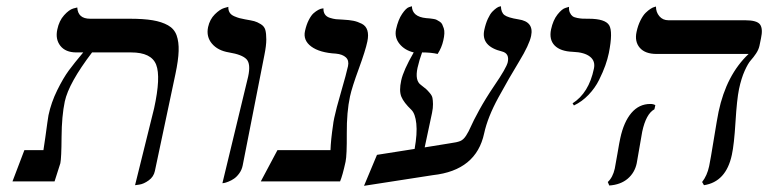

<svg xmlns="http://www.w3.org/2000/svg" viewBox="-20 -581 2460 615"><path d="M412.6 12.2 473.6 -233.9Q495.6 -334.5 480.2 -373.8Q464.8 -413.1 399.9 -413.1H274.9Q200.2 -314.9 187.5 -255.9Q177.7 -209.5 177.2 -142.1Q176.8 -74.7 173.3 -58.1L154.8 0H20L58.1 -100.1H119.1Q121.6 -114.7 125.2 -141.1Q128.9 -167.5 131.6 -187.7Q134.3 -208 135.3 -211.9Q144 -252.9 163.3 -292Q182.6 -331.1 200.2 -355Q217.8 -378.9 246.6 -413.1H224.6Q189.9 -413.1 173.3 -434.3Q156.7 -455.6 163.6 -486.8Q169.4 -514.6 185.3 -532.2Q201.2 -549.8 214.4 -553.7L227.5 -557.1Q229.5 -521 268.6 -521H394.5Q439.9 -521 469 -516.1Q498 -511.2 518.1 -500Q538.1 -488.8 545.7 -467.8Q553.2 -446.8 552.2 -417.5Q551.3 -388.2 542 -344.2L476.1 -33.2Q472.2 -14.6 456.3 -3.2Q440.4 8.3 426.3 10.3Z M692.4 5.9 774.9 -335.9Q783.7 -376.5 769.5 -391.4Q755.4 -406.2 713.4 -413.1Q677.7 -418.9 658.9 -441.2Q640.1 -463.4 646.5 -494.1Q651.9 -519 668.2 -535.2Q684.6 -551.3 697.8 -555.2L711.4 -559.1Q710.9 -548.3 715.6 -540.8Q720.2 -533.2 730.7 -528.8Q741.2 -524.4 747.1 -522.9Q752.9 -521.5 765.1 -519Q785.2 -515.6 794.4 -513.2Q803.7 -510.7 815.2 -503.7Q826.7 -496.6 829.8 -485.4Q833 -474.1 833 -454.6Q833 -435.1 827.1 -405.8L757.3 -50.8Q754.4 -36.6 746.3 -25.6Q738.3 -14.6 729.7 -8.8Q721.2 -2.9 711.9 0.7Q702.6 4.4 698 5.1Q693.4 5.9 692.4 5.9Z M1101.1 -272Q1090.3 -222.2 1090.8 -153.1Q1091.3 -84 1086.9 -63Q1077.1 -18.1 1069.3 0H815.4L868.7 -100.1H1038.6Q1039.6 -132.3 1046.9 -181.2Q1047.4 -188 1050.8 -204.1Q1056.2 -230.5 1072.8 -287.6Q1089.4 -344.7 1094.7 -369.1Q1098.6 -387.2 1087.9 -397.2Q1077.1 -407.2 1056.2 -409.2Q1003.9 -412.1 977.1 -431.9Q950.2 -451.7 957 -481.9Q961.4 -502 969 -516.8Q976.6 -531.7 984.4 -538.6Q992.2 -545.4 999.5 -549.3Q1006.8 -553.2 1011.7 -553.7L1016.1 -554.2Q1015.6 -542.5 1020.8 -534.9Q1025.9 -527.3 1036.6 -523.9Q1047.4 -520.5 1055.9 -519.5Q1064.5 -518.6 1078.6 -518.1Q1098.6 -517.1 1112.1 -514.4Q1125.5 -511.7 1138.9 -504.9Q1152.3 -498 1156.7 -483.6Q1161.1 -469.2 1156.7 -448.2Q1150.9 -419.9 1129.2 -360.6Q1107.4 -301.3 1101.1 -272Z M1421.9 -122.1Q1443.8 -125 1454.1 -129.2Q1464.4 -133.3 1472.9 -146.5Q1481.4 -159.7 1488.3 -175.8Q1495.1 -191.9 1515.1 -228.5Q1535.2 -265.1 1563 -306.2Q1602.1 -363.3 1606.4 -381.8Q1612.3 -409.7 1588.4 -416Q1520 -432.6 1531.2 -484.9Q1535.6 -505.4 1542.7 -520.8Q1549.8 -536.1 1556.9 -543.5Q1564 -550.8 1570.3 -555.2Q1576.7 -559.6 1580.6 -560.1L1584.5 -561Q1585 -541 1595.9 -532.7Q1606.9 -524.4 1640.6 -519Q1690.9 -511.7 1681.2 -465.8Q1675.3 -437.5 1643.1 -384.5Q1610.8 -331.5 1576.4 -268.6Q1542 -205.6 1530.8 -153.8Q1505.4 -35.2 1366.7 -20L1146 14.2L1187.5 -85L1308.1 -104Q1316.9 -153.3 1313.5 -185.1Q1310.1 -216.8 1297.9 -229Q1273.4 -252.4 1265.6 -271.2Q1257.8 -290 1265.1 -323.2Q1272 -355.5 1305.2 -413.1Q1276.4 -419.9 1259.8 -440.4Q1243.2 -460.9 1248.5 -486.8Q1255.4 -518.1 1268.1 -536.6Q1280.8 -555.2 1290 -558.1L1299.3 -561Q1300.3 -527.3 1345.2 -522.9Q1353 -522.5 1356.4 -522Q1359.9 -521.5 1367.4 -520.5Q1375 -519.5 1378.9 -517.3Q1382.8 -515.1 1388.4 -511.7Q1394 -508.3 1396.5 -502.9Q1398.9 -497.6 1401.4 -490.5Q1403.8 -483.4 1403.3 -473.4Q1402.8 -463.4 1399.9 -451.2Q1395 -428.7 1381.8 -408.2Q1360.8 -413.1 1332 -413.1Q1323.2 -389.2 1317.4 -363.8Q1308.6 -322.8 1328.1 -309.1Q1340.3 -299.8 1344.7 -295.9Q1349.1 -292 1356.4 -283.4Q1363.8 -274.9 1365.2 -267.3Q1366.7 -259.8 1366.9 -247.6Q1367.2 -235.4 1363.8 -219.2L1340.3 -108.9Z M1818.4 -243.2 1814 -250Q1866.2 -283.2 1882.3 -360.8Q1887.7 -385.3 1869.9 -399.4Q1852.1 -413.6 1814.9 -415Q1774.9 -416.5 1756.6 -435.3Q1738.3 -454.1 1745.1 -486.8Q1751.5 -516.6 1765.9 -534.7Q1780.3 -552.7 1791.5 -555.7L1802.7 -559.1Q1801.8 -548.3 1805.4 -540.5Q1809.1 -532.7 1814 -529.1Q1818.8 -525.4 1829.3 -523.4Q1839.8 -521.5 1846.4 -521.2Q1853 -521 1865.2 -521Q1918.5 -521 1931.2 -500.2Q1943.8 -479.5 1930.2 -411.1Q1926.3 -392.1 1918.9 -371.3Q1911.6 -350.6 1898.9 -325Q1886.2 -299.3 1865.2 -277.3Q1844.2 -255.4 1818.4 -243.2Z M2037.1 -159.2Q2035.2 -149.9 2028.3 -108.6Q2021.5 -67.4 2019.5 -58.1Q2013.2 -27.8 1990.5 -8.5Q1967.8 10.7 1931.6 13.2L1926.8 2Q1942.9 -12.7 1949.2 -41Q1951.2 -49.8 1957.8 -89.1Q1964.4 -128.4 1966.8 -138.2Q1978 -190.4 2002.4 -219.2Q2026.9 -248 2063 -248Q2073.2 -248 2079.1 -244.1L2076.2 -231Q2049.3 -216.3 2037.1 -159.2ZM2347.2 -295.9Q2340.3 -262.7 2335.9 -190.4Q2331.5 -118.2 2324.2 -85Q2305.7 1.5 2234.9 12.2L2229 2Q2245.1 -18.6 2251.5 -48.8Q2255.9 -69.8 2266.6 -136Q2277.3 -202.1 2281.7 -223.1Q2306.6 -340.8 2377.9 -408.2H2083Q2046.4 -408.2 2029.3 -428Q2012.2 -447.8 2019 -479Q2023.4 -499.5 2031.5 -515.6Q2039.6 -531.7 2047.9 -539.8Q2056.2 -547.9 2063.7 -552.7Q2071.3 -557.6 2076.2 -558.6L2081.1 -560.1Q2081.1 -542 2092 -529.1Q2103 -516.1 2121.1 -516.1H2367.2Q2404.8 -516.1 2414.6 -502.4Q2424.3 -488.8 2417.5 -458L2412.6 -434.1Q2409.7 -421.4 2401.6 -409.4Q2393.6 -397.5 2384.8 -387.7Q2376 -377.9 2365.2 -354Q2354.5 -330.1 2347.2 -295.9Z"/></svg>

Font: Linux Biolinum
Style: Italic
Weight: 400
Italic angle: -12°
Designer: Philipp H. Poll
Foundry: Philipp H. Poll
Version: Version 1.1.3 ; ttfautohint (v0.9)